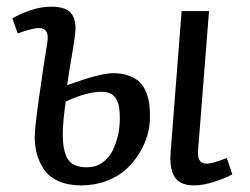

<svg xmlns="http://www.w3.org/2000/svg" viewBox="-20 -541 749 575"><path d="M181.2 -286.1Q280.8 -321.8 317.9 -321.8Q345.7 -321.8 366.2 -314.2Q386.7 -306.6 398.7 -294.7Q410.6 -282.7 417.7 -264.9Q424.8 -247.1 427 -229.7Q429.2 -212.4 429.2 -190.9Q429.2 -164.6 421.6 -137Q414.1 -109.4 397.2 -82Q380.4 -54.7 356.9 -33.4Q333.5 -12.2 298.6 1Q263.7 14.2 223.1 14.2Q184.1 14.2 155.8 1.7Q127.4 -10.7 112.5 -32.5Q97.7 -54.2 90.8 -78.6Q84 -103 84 -131.8Q84 -157.2 97.2 -251.2Q110.4 -345.2 122.1 -416Q127.9 -457 96.2 -457Q77.6 -457 33.2 -440.9L17.1 -485.8Q39.6 -499.5 71.3 -510.3Q103 -521 132.8 -521Q172.4 -521 189.2 -505.4Q206.1 -489.7 206.1 -456.1Q206.1 -437 195.8 -378.4Q185.5 -319.8 181.2 -286.1ZM523.9 -507.8H606L573.2 -90.8Q571.8 -69.8 578.1 -60.3Q584.5 -50.8 600.1 -50.8Q616.2 -50.8 659.2 -67.9L675.8 -19Q656.2 -7.8 622.3 3.2Q588.4 14.2 561 14.2Q519 14.2 502.9 -11Q486.8 -36.1 491.2 -87.9ZM176.8 -236.8Q168 -175.3 168 -138.2Q168 -88.9 183.1 -64.5Q198.2 -40 240.2 -40Q266.1 -40 285.9 -53.5Q305.7 -66.9 316.7 -88.9Q327.6 -110.8 333.3 -135.5Q338.9 -160.2 338.9 -186Q338.9 -204.6 336.9 -217.5Q335 -230.5 329.3 -242.2Q323.7 -253.9 312.3 -260Q300.8 -266.1 283.2 -266.1Q239.7 -266.1 176.8 -236.8Z"/></svg>

Font: Literata Book
Style: Italic
Weight: 400
Italic angle: -3°
Designer: Latin by Veronika Burian and Jose Scaglione. Greek by Irene Vlachou. Cyrillic by Vera Evstafieva
Foundry: TypeTogether
Version: Version 1.003;PS 001.003;hotconv 1.0.88;makeotf.lib2.5.64775